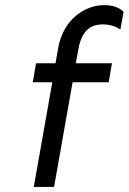

<svg xmlns="http://www.w3.org/2000/svg" viewBox="-20 -738 508 758"><path d="M279.3 -488.3 289.1 -542C301.8 -615.2 335 -640.6 382.8 -641.6H388.7C412.1 -641.6 438.5 -633.8 455.1 -621.1L467.8 -691.4C450.2 -709 424.8 -717.8 391.6 -717.8C318.4 -717.8 231.4 -665 210 -550.8L199.2 -488.3H122.1L109.4 -413.1H186.5L113.3 0H193.4L266.6 -413.1H409.2L421.9 -488.3Z"/></svg>

Font: Sen-gleads
Style: Italic
Weight: 400
Designer: Kosal Sen, Philatype
Foundry: Philatype
Version: Version 1.004; ttfautohint (v1.8.3)